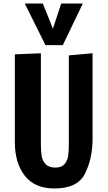

<svg xmlns="http://www.w3.org/2000/svg" viewBox="-20 -1051 608 1085"><path d="M64 -247V-744L211 -750V-235Q211 -196 215.5 -169Q220 -142 238 -123Q256 -104 293 -104Q328 -104 344.5 -123.5Q361 -143 365 -169.5Q369 -196 369 -237V-738L503 -750V-264Q503 -158 461.5 -72Q420 14 288 14Q176 14 120 -58Q64 -130 64 -247ZM237 -796 120 -1031H222L279 -889L326 -1031H448L335 -796Z"/></svg>

Font: Francois One
Style: Regular
Weight: 400
Designer: Vernon Adams
Foundry: Vernon Adams
Version: Version 2.000